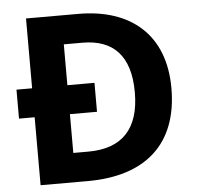

<svg xmlns="http://www.w3.org/2000/svg" viewBox="-51 -767 843 819"><g transform="rotate(-5 370.0 -357.0)"><path d="M314 -714H90V-415H23V-291H90V0H292C538 0 682 -123 682 -364C682 -593 538 -714 314 -714ZM321 -590C451 -590 525 -518 525 -360C525 -204 451 -125 305 -125H241V-291H357V-415H241V-590Z"/></g></svg>

Font: Noto Sans Bassa Vah
Style: Bold
Weight: 700
Designer: Monotype Design Team
Foundry: Monotype Imaging Inc.
Version: Version 2.002